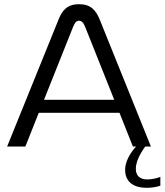

<svg xmlns="http://www.w3.org/2000/svg" viewBox="-20 -699 785 916"><path d="M259 -605 14 0H101L165 -161H550L614 0H629C596 37 577 76 577 111C577 167 614 197 681 197C701 197 724 194 745 187V145C724 153 702 157 682 157C647 157 628 139 628 106C628 76 645 38 673 0H700L456 -605C437 -651 413 -679 357 -679C302 -679 277 -651 259 -605ZM190 -223 328 -569C338 -594 346 -600 357 -600C368 -600 377 -594 387 -569L525 -223Z"/></svg>

Font: LT Wave Light
Style: Regular
Weight: 300
Designer: Daniel Lyons
Version: Version 2.5 (Glyphs App)